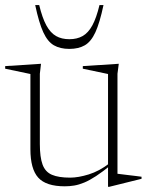

<svg xmlns="http://www.w3.org/2000/svg" viewBox="-26 -710 567 742"><path d="M128 -153Q128 -102.5 138.5 -74Q149 -45.5 174.8 -34.5Q200.5 -23.5 245 -23.5Q276.5 -23.5 317 -36Q357.5 -48.5 396.5 -78.5L403 -72.5Q370.5 -46 345.2 -29.5Q320 -13 299.5 -4.5Q279 4 261 7Q243 10 224.5 10Q152 10 121.8 -23.5Q91.5 -57 91.5 -133.5V-424L-6 -444.5V-454.5L132.5 -463.5L128 -425ZM391.5 12V-69.5V-424L294 -444.5V-454.5L433 -463.5L428 -425V-38.5Q432.5 -38 444.2 -36.5Q456 -35 471 -33.2Q486 -31.5 499.5 -29.8Q513 -28 521 -27V-19L396 12ZM242 -558.5Q272 -558.5 293.5 -570.8Q315 -583 330.8 -611.8Q346.5 -640.5 358.5 -690.5H374Q359.5 -622 342.8 -585.5Q326 -549 301.8 -535Q277.5 -521 242 -521Q206.5 -521 182.2 -535Q158 -549 141.2 -585.5Q124.5 -622 110 -690.5H125.5Q137.5 -640.5 153.2 -611.8Q169 -583 190.5 -570.8Q212 -558.5 242 -558.5Z"/></svg>

Font: Newsreader 36pt ExtraLight
Style: Regular
Weight: 250
Designer: Hugues Gentile
Foundry: Production Type
Version: Version 1.003